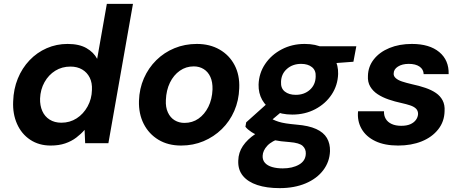

<svg xmlns="http://www.w3.org/2000/svg" viewBox="-20 -740 2382 992"><path d="M242 12Q181 12 136 -18Q91 -48 68 -100Q45 -152 48 -216Q50 -280 72 -334Q94 -388 132.5 -428.5Q171 -469 221.5 -491Q272 -513 329 -513Q389 -513 426.5 -491.5Q464 -470 482 -436L532 -720H667L540 0H420L417 -69Q399 -48 374 -29Q349 -10 316.5 1Q284 12 242 12ZM297 -106Q341 -106 376 -128.5Q411 -151 432.5 -190Q454 -229 455 -275Q457 -312 443.5 -339Q430 -366 404.5 -381Q379 -396 344 -396Q300 -396 265.5 -374.5Q231 -353 210 -315.5Q189 -278 187 -231Q186 -195 198.5 -166.5Q211 -138 236.5 -122Q262 -106 297 -106Z M916 12Q848 12 798.5 -18Q749 -48 722.5 -100Q696 -152 698 -219Q700 -282 723.5 -335.5Q747 -389 787.5 -429Q828 -469 881.5 -491Q935 -513 997 -513Q1064 -513 1114.5 -484Q1165 -455 1192 -403.5Q1219 -352 1216 -284Q1214 -221 1190.5 -167Q1167 -113 1126 -73Q1085 -33 1031.5 -10.5Q978 12 916 12ZM933 -105Q974 -105 1005.5 -127Q1037 -149 1056.5 -188Q1076 -227 1078 -278Q1079 -316 1067 -342.5Q1055 -369 1032.5 -383Q1010 -397 981 -397Q941 -397 909 -374.5Q877 -352 858 -313Q839 -274 837 -223Q835 -186 847.5 -159Q860 -132 882.5 -118.5Q905 -105 933 -105Z M1425 232Q1358 232 1309.5 216Q1261 200 1235 168.5Q1209 137 1211 90Q1212 48 1235 14Q1258 -20 1299 -47.5Q1340 -75 1396 -95L1435 -28Q1384 -12 1361 13Q1338 38 1337 65Q1336 87 1349 101.5Q1362 116 1386 123Q1410 130 1441 130Q1491 130 1525 110.5Q1559 91 1560 54Q1561 30 1544 14Q1527 -2 1476 -6Q1430 -9 1393 -16.5Q1356 -24 1327.5 -34.5Q1299 -45 1279 -58Q1259 -71 1248 -85L1252 -108L1377 -220L1466 -189L1320 -66L1370 -135Q1381 -127 1392.5 -121.5Q1404 -116 1419.5 -111Q1435 -106 1457.5 -102.5Q1480 -99 1513 -96Q1575 -91 1613.5 -73.5Q1652 -56 1669 -27Q1686 2 1685 41Q1683 96 1650 139.5Q1617 183 1559 207.5Q1501 232 1425 232ZM1490 -148Q1433 -148 1393.5 -168.5Q1354 -189 1334.5 -224Q1315 -259 1316 -303Q1318 -362 1350 -409.5Q1382 -457 1435.5 -485Q1489 -513 1554 -513Q1612 -513 1651 -492.5Q1690 -472 1709 -437Q1728 -402 1727 -358Q1725 -299 1693.5 -251.5Q1662 -204 1609 -176Q1556 -148 1490 -148ZM1508 -250Q1552 -250 1581 -276Q1610 -302 1611 -344Q1613 -376 1592 -393Q1571 -410 1536 -410Q1492 -410 1462.5 -384Q1433 -358 1432 -317Q1430 -284 1451.5 -267Q1473 -250 1508 -250ZM1619 -407 1613 -501H1821L1806 -421Z M2037 12Q1967 12 1919 -11Q1871 -34 1848 -74.5Q1825 -115 1830 -165H1964Q1963 -143 1973 -126Q1983 -109 2003.5 -99.5Q2024 -90 2053 -90Q2081 -90 2099.5 -98Q2118 -106 2128.5 -120Q2139 -134 2140 -151Q2140 -168 2129.5 -178.5Q2119 -189 2099.5 -195.5Q2080 -202 2053 -208Q2020 -215 1988 -226Q1956 -237 1931.5 -253Q1907 -269 1893 -292.5Q1879 -316 1881 -348Q1882 -396 1911.5 -433.5Q1941 -471 1992 -492Q2043 -513 2108 -513Q2199 -513 2249.5 -471Q2300 -429 2298 -357H2169Q2168 -382 2147.5 -396Q2127 -410 2092 -410Q2058 -410 2036 -396Q2014 -382 2014 -360Q2013 -347 2024.5 -336.5Q2036 -326 2057 -319Q2078 -312 2108 -305Q2146 -297 2178 -286Q2210 -275 2232.5 -259.5Q2255 -244 2267 -221Q2279 -198 2277 -166Q2276 -112 2244 -71.5Q2212 -31 2158.5 -9.5Q2105 12 2037 12Z"/></svg>

Font: DM Sans 17pt
Style: Bold Italic
Weight: 700
Italic angle: -10°
Version: Version 4.004;gftools[0.9.30]